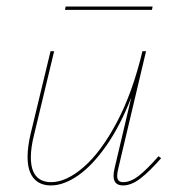

<svg xmlns="http://www.w3.org/2000/svg" viewBox="-20 -562 540 585"><path d="M443 -532H178L180 -542H445ZM471 -80Q435 -39 407.5 -18Q380 3 355 3Q326 3 326 -26Q326 -36 329 -49L380 -265Q346 -178 303.5 -117.5Q261 -57 217.5 -27Q174 3 135 3Q101 3 82.5 -19Q64 -41 64 -84Q64 -114 73 -153L134 -406H145L84 -152Q74 -113 74 -83Q74 -44 90 -25.5Q106 -7 136 -7Q182 -7 235 -53Q288 -99 336 -189.5Q384 -280 414 -406H425L340 -47Q337 -35 337 -26Q337 -7 355 -7Q378 -7 403 -26.5Q428 -46 463 -86Z"/></svg>

Font: Ysabeau Infant Hairline
Style: Italic
Weight: 100
Italic angle: -12°
Designer: Christian Thalmann (Catharsis Fonts)
Version: Version 0.003